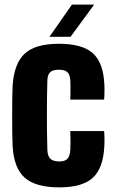

<svg xmlns="http://www.w3.org/2000/svg" viewBox="-20 -799 499 829"><path d="M283.5 -369Q284 -378 284.2 -395.2Q284.5 -412.5 284.2 -429.2Q284 -446 283.5 -453Q282 -477 270.8 -487.5Q259.5 -498 234.5 -498Q208.5 -498 197 -487.5Q185.5 -477 184.5 -453Q183.5 -417.5 183 -379.2Q182.5 -341 182.5 -301.8Q182.5 -262.5 183 -224.8Q183.5 -187 184.5 -152Q185.5 -125 197.5 -113.5Q209.5 -102 236.5 -102Q260.5 -102 271.2 -113.5Q282 -125 283.5 -152Q284.5 -164 284.5 -185.5Q284.5 -207 283.5 -233H429.5Q430.5 -228 431 -206.2Q431.5 -184.5 430.5 -168Q426 -73 380.8 -31.5Q335.5 10 236.5 10Q134 10 87 -31.5Q40 -73 34.5 -168Q33.5 -185 33 -220.2Q32.5 -255.5 32.5 -297Q32.5 -338.5 33 -375Q33.5 -411.5 34.5 -430Q41.5 -527 87.8 -568.5Q134 -610 234.5 -610Q335 -610 380.5 -569.5Q426 -529 430.5 -436Q431.5 -419.5 431 -397Q430.5 -374.5 429.5 -369ZM193.5 -640 290.5 -779H386.5L284.5 -640Z"/></svg>

Font: Big Shoulders Display Thin Black
Style: Regular
Weight: 900
Version: Version 2.002